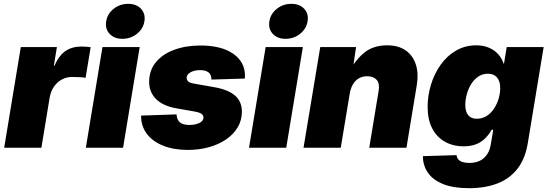

<svg xmlns="http://www.w3.org/2000/svg" viewBox="-20 -777 2882 1010"><path d="M2 0 89.4 -529.3H279.3L263.2 -430.7H266.1Q290 -485.4 324.7 -508.8Q359.4 -532.2 408.2 -532.2Q421.9 -532.2 433.6 -531.2Q445.3 -530.3 457 -528.8L430.2 -367.7Q418.5 -370.1 397.5 -371.1Q376.5 -372.1 359.4 -372.1Q329.6 -372.1 304.9 -358.6Q280.3 -345.2 263.7 -321Q247.1 -296.9 241.2 -263.7L197.8 0Z M431.6 0 519 -529.3H714.8L627.4 0ZM623.5 -572.8Q580.6 -572.8 556.4 -599.1Q532.2 -625.5 538.6 -665Q544.9 -704.6 577.9 -730.7Q610.8 -756.8 654.3 -756.8Q697.8 -756.8 721.9 -730.7Q746.1 -704.6 739.7 -665Q733.4 -625.5 700.2 -599.1Q667 -572.8 623.5 -572.8Z M968.3 11.7Q894.5 11.7 839.1 -10.3Q783.7 -32.2 753.2 -72Q722.7 -111.8 722.2 -165.5Q722.2 -166.5 722.2 -167.5Q722.2 -168.5 722.2 -168.9L908.7 -175.3Q910.2 -147 926.3 -133.3Q942.4 -119.6 977.5 -119.6Q996.1 -119.6 1012.5 -124Q1028.8 -128.4 1039.6 -137.2Q1050.3 -146 1050.3 -159.2Q1050.3 -170.9 1039.3 -178.5Q1028.3 -186 1002.9 -190.4L908.7 -207Q837.9 -219.2 801.3 -255.6Q764.6 -292 764.6 -346.2Q764.6 -406.7 800 -449.7Q835.4 -492.7 896.7 -515.1Q958 -537.6 1034.2 -537.6Q1143.6 -537.6 1205.8 -494.9Q1268.1 -452.1 1268.6 -379.4Q1268.6 -376.5 1268.3 -372.3Q1268.1 -368.2 1267.6 -363.8L1092.3 -358.4Q1092.3 -384.3 1076.9 -396.2Q1061.5 -408.2 1031.7 -408.2Q1015.1 -408.2 999 -403.6Q982.9 -398.9 972.4 -389.6Q961.9 -380.4 961.9 -366.7Q961.9 -356.4 970.2 -348.6Q978.5 -340.8 999.5 -337.4L1106.9 -318.4Q1180.2 -305.7 1216.3 -274.2Q1252.4 -242.7 1252.4 -189.9Q1252.4 -144 1230.2 -106.9Q1208 -69.8 1168.7 -43.2Q1129.4 -16.6 1077.9 -2.4Q1026.4 11.7 968.3 11.7Z M1290 0 1377.4 -529.3H1573.2L1485.8 0ZM1481.9 -572.8Q1439 -572.8 1414.8 -599.1Q1390.6 -625.5 1397 -665Q1403.3 -704.6 1436.3 -730.7Q1469.2 -756.8 1512.7 -756.8Q1556.2 -756.8 1580.3 -730.7Q1604.5 -704.6 1598.1 -665Q1591.8 -625.5 1558.6 -599.1Q1525.4 -572.8 1481.9 -572.8Z M1819.3 -281.7 1772.5 0H1576.7L1664.6 -529.3H1853L1832.5 -388.2L1814.5 -394Q1846.7 -459 1894.8 -498.8Q1942.9 -538.6 2016.1 -538.6Q2076.2 -538.6 2114.5 -511.5Q2152.8 -484.4 2167.7 -437Q2182.6 -389.6 2172.4 -328.6L2118.2 0H1922.4L1971.7 -298.8Q1978.5 -338.4 1961.2 -357.2Q1943.8 -376 1912.1 -376Q1886.2 -376 1866.9 -364.5Q1847.7 -353 1835.7 -331.8Q1823.7 -310.5 1819.3 -281.7Z M2447.3 212.9Q2363.8 212.9 2310.1 190.9Q2256.3 168.9 2230.5 130.9Q2204.6 92.8 2204.6 44.4L2381.8 39.1Q2382.8 52.2 2390.6 61.3Q2398.4 70.3 2412.8 75.2Q2427.2 80.1 2448.7 80.1Q2496.1 80.1 2524.9 54.9Q2553.7 29.8 2561.5 -15.6L2574.7 -94.7H2566.4Q2549.8 -65.4 2528.6 -45.9Q2507.3 -26.4 2480.5 -16.8Q2453.6 -7.3 2419.4 -7.3Q2362.8 -7.3 2319.8 -31.7Q2276.9 -56.2 2253.2 -102.3Q2229.5 -148.4 2229.5 -214.4Q2229.5 -274.4 2247.3 -332.3Q2265.1 -390.1 2298.3 -436.8Q2331.5 -483.4 2379.2 -511Q2426.8 -538.6 2485.8 -538.6Q2514.6 -538.6 2538.3 -531Q2562 -523.4 2580.1 -510.3Q2598.1 -497.1 2610.4 -479.7Q2622.6 -462.4 2628.9 -442.4H2631.3L2645.5 -529.3H2839.8L2756.3 -23.4Q2742.7 58.6 2701.7 111.1Q2660.6 163.6 2596.2 188.2Q2531.7 212.9 2447.3 212.9ZM2487.8 -152.3Q2517.1 -152.3 2540 -167Q2563 -181.6 2578.9 -205.8Q2594.7 -230 2603 -258.3Q2611.3 -286.6 2611.3 -313.5Q2611.3 -350.1 2594.5 -369.6Q2577.6 -389.2 2546.9 -389.2Q2517.6 -389.2 2495.4 -373.8Q2473.1 -358.4 2458 -333.7Q2442.9 -309.1 2435.3 -280Q2427.7 -251 2427.7 -224.1Q2427.7 -189.5 2442.9 -170.9Q2458 -152.3 2487.8 -152.3Z"/></svg>

Font: Inter 24pt Black
Style: Italic
Weight: 900
Italic angle: -9.3988°
Designer: Rasmus Andersson
Foundry: rsms
Version: Version 4.001;git-66647c0bb